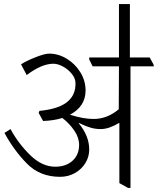

<svg xmlns="http://www.w3.org/2000/svg" viewBox="-20 -918 781 949"><path d="M2 0ZM741 -590H625V11H613L570 -13V-310H568Q518 -280 478 -280Q451 -280 428 -287Q405 -294 390.5 -301Q376 -308 371 -310L369 -309Q421 -246 421 -179Q421 -143 402 -112Q383 -81 350 -62.5Q317 -44 277 -44Q178 -44 114 -108.5Q50 -173 2 -261L32 -280Q71 -208 129.5 -151Q188 -94 253 -94Q306 -94 338.5 -123.5Q371 -153 371 -202Q371 -238 347 -273Q323 -308 288 -335Q248 -322 193 -320L171 -360L175 -370Q260 -378 304 -408Q356 -444 353 -510Q352 -532 334.5 -553.5Q317 -575 291.5 -589Q266 -603 244 -603Q186 -603 112 -547L84 -600Q110 -617 155.5 -635Q201 -653 223 -653Q268 -653 309.5 -628Q351 -603 377 -561Q403 -519 403 -471Q403 -392 326 -351Q391 -330 443 -330Q510 -330 567 -378L568 -590H438L421 -624V-634H720L738 -601ZM622 -898V-619H568V-898Z"/></svg>

Font: Martel UltraLight
Style: Regular
Weight: 250
Designer: Dan Reynolds
Foundry: Dan Reynolds
Version: Version 1.001; ttfautohint (v1.1) -l 5 -r 5 -G 72 -x 0 -D la